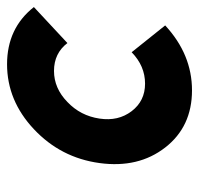

<svg xmlns="http://www.w3.org/2000/svg" viewBox="-30 -522 564 544"><g transform="rotate(-90 252.0 -250.0)"><path d="M342 -512Q239 -512 158 -436Q77 -360 62 -250Q47 -140 106 -64Q165 12 268 12Q370 12 452 -64L376 -159Q337 -121 287 -121Q238 -121 209 -159Q180 -197 188 -250Q196 -304 235 -341Q274 -379 323 -379Q373 -379 402 -341L504 -436Q444 -512 342 -512Z"/></g></svg>

Font: Unageo
Style: Bold-Italic
Weight: 700
Designer: Richard Sepsi
Foundry: Richard Sepsi
Version: Version 2.000